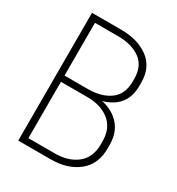

<svg xmlns="http://www.w3.org/2000/svg" viewBox="-184 -898 938 1015"><g transform="rotate(30 285.0 -390.0)"><path d="M80 -780H257Q361 -780 425.5 -731.5Q490 -683 490 -591V-571Q490 -440 360 -403Q430 -387 470 -341Q510 -295 510 -220V-200Q510 -104 445.5 -52Q381 0 277 0H80ZM282 -382H120V-38H282Q364 -38 416 -79.5Q468 -121 468 -202V-218Q468 -299 416 -340.5Q364 -382 282 -382ZM262 -742H120V-420H262Q345 -420 396.5 -457.5Q448 -495 448 -573V-589Q448 -667 396.5 -704.5Q345 -742 262 -742Z"/></g></svg>

Font: Cooper Hewitt
Style: Light
Weight: 703
Designer: Village Type and Design LLC
Foundry: Cooper Hewitt Smithsonian Design Museum
Version: 1.000